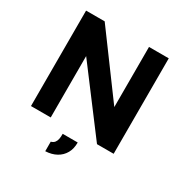

<svg xmlns="http://www.w3.org/2000/svg" viewBox="-194 -818 1112 1162"><g transform="rotate(30 362.0 -236.5)"><path d="M73 0V-667H203L556.6 -187.4L512.8 -97V-667H650.8V0H534.4L173.8 -478.2L211 -545.2V0ZM284.4 193.6V127Q301 122.4 309.3 111.8Q317.6 101.2 320.7 85.6Q323.8 70 323.2 49.6H428.2Q428.8 92.8 411 124.3Q393.2 155.8 360.9 173.7Q328.6 191.6 284.4 193.6Z"/></g></svg>

Font: Maven Pro VF Beta
Style: Regular
Weight: 400
Designer: Joe Prince
Foundry: Joe Prince
Version: Version 2.002